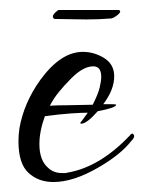

<svg xmlns="http://www.w3.org/2000/svg" viewBox="-20 -353 289 385"><path d="M87 12Q57 12 37 -6.5Q17 -25 17 -70Q17 -82 19 -96Q28 -147 61 -193Q102 -249 146 -249Q169 -249 189 -236.5Q209 -224 209 -200Q209 -173 187 -144H207Q212 -144 213 -143Q213 -137 176 -130Q154 -105 143 -105Q141 -105 141 -107Q141 -106 156 -127Q143 -127 121.5 -125.5Q100 -124 70 -120Q59 -90 59 -64Q59 -31 77 -16Q88 -6 104 -6Q107 -6 110 -6Q113 -6 116 -7Q180 -18 240 -81Q245 -88 248 -83Q249 -82 249 -80Q249 -76 243 -70Q222 -43 177 -17Q127 12 87 12ZM80 -141Q94 -142 116 -142L166 -143Q177 -165 180 -178Q183 -191 183 -199Q183 -220 167 -220Q147 -220 123 -196Q109 -182 98 -168.5Q87 -155 80 -141ZM153 -314Q136 -314 119.5 -314.5Q103 -315 89 -315Q86 -317 86 -320Q86 -325 97 -333H216Q221 -333 221 -330Q221 -327 214.5 -322Q208 -317 203 -316Q191 -315 178.5 -314.5Q166 -314 153 -314Z"/></svg>

Font: Lovers Quarrel
Style: Regular
Weight: 400
Designer: Robert E. Leuschke
Foundry: Robert E. Leuschke
Version: Version 1.010; ttfautohint (v1.8.3)